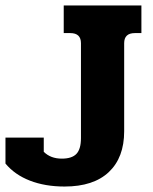

<svg xmlns="http://www.w3.org/2000/svg" viewBox="-29 -667 558 702"><path d="M-9 -69V-164H131V-112Q156 -87 197 -87Q234 -87 250.5 -104.5Q267 -122 267 -162V-509Q267 -546 228 -546H204V-647H488V-546H464Q425 -546 425 -509V-187Q425 -91 369 -38Q313 15 207 15Q136 15 80.5 -6.5Q25 -28 -9 -69Z"/></svg>

Font: Pridi SemiBold
Style: Regular
Weight: 600
Designer: Katatrad Team
Foundry: CadsonDemak
Version: Version 1.001